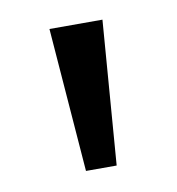

<svg xmlns="http://www.w3.org/2000/svg" viewBox="-44 -755 313 339"><g transform="rotate(-10 112.5 -585.0)"><path d="M160 -714 140 -456H85L65 -714Z"/></g></svg>

Font: Noto Sans Khudawadi
Style: Regular
Weight: 400
Designer: Monotype Design Team
Foundry: Monotype Imaging Inc.
Version: Version 2.003; ttfautohint (v1.8.4.7-5d5b)